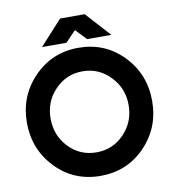

<svg xmlns="http://www.w3.org/2000/svg" viewBox="-96 -974 965 1069"><g transform="rotate(-10 387.0 -439.0)"><path d="M189 -751H327L386 -812L444 -751H581L455 -890H316ZM387 -579Q480 -579 544 -511Q576 -478 592 -437.5Q608 -397 608 -350Q608 -255 544 -188Q480 -121 387 -121Q294 -121 230 -188Q167 -255 167 -350Q167 -397 182.5 -437.5Q198 -478 230 -511Q294 -579 387 -579ZM387 -712Q237 -712 134 -605Q33 -500 33 -350Q33 -200 134 -94Q236 12 387 12Q535 12 636 -90Q741 -196 741 -350Q741 -502 638 -608Q536 -712 387 -712Z"/></g></svg>

Font: Unageo
Style: Bold
Weight: 700
Designer: Richard Sepsi
Foundry: Richard Sepsi
Version: Version 2.000